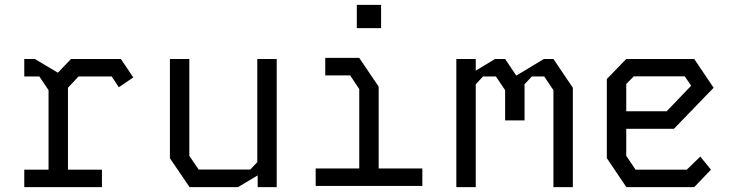

<svg xmlns="http://www.w3.org/2000/svg" viewBox="-20 -771 3040 791"><path d="M80 -528V-456H142L180 -399.5V-72H80V0H400V-72H260V-409.5L303.5 -456H440L469.5 -411.5L529 -452L478 -528H272.5L218.5 -471.5L123.5 -528Z M1040 -528V-103L1011 -72.5H798.5L760 -129V-528H680V-119L761 0H960.5L1041.5 -48.5V0H1120V-528Z M1320 -532.5H1460L1540 -414V-77H1720V-5H1280.5V-77H1460V-404L1422.5 -460.5H1320ZM1450 -655V-751H1550V-655Z M1860 -528V0H1940V-424L1970 -456H2023L2061 -399.5V-275H2141V-424L2171 -456H2222L2260 -399.5V0H2340V-409.5L2260 -528H2220.5L2107 -459.5L2061 -528H2019.5L1940 -480V-528Z M2560 -528 2480 -445.5V-119.5L2560.5 0H2840L2909 -72L2865 -126L2809.5 -72H2598.5L2560 -129V-240.5H2756.5L2920 -409.5L2840 -528ZM2560 -425 2591 -456.5H2801L2827.5 -418L2726.5 -312.5H2560Z"/></svg>

Font: Kode
Style: Regular
Weight: 400
Monospace: yes
Designer: Isa Ozler
Foundry: Kadena LLC
Version: Version 1.000;gftools[0.9.28]